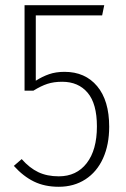

<svg xmlns="http://www.w3.org/2000/svg" viewBox="-20 -704 484 735"><path d="M371 -645H117V-395Q142 -411 168 -420Q194 -429 227 -429Q306 -429 352 -374Q398 -319 398 -219Q398 -150 374.5 -98Q351 -46 307 -17.5Q263 11 205 11Q151 11 110 -9Q69 -29 33 -69L63 -95Q93 -61 126.5 -45Q160 -29 205 -29Q273 -29 312 -79.5Q351 -130 351 -220Q351 -307 315.5 -349Q280 -391 218 -391Q186 -391 161.5 -383Q137 -375 108 -357H74V-684H379Z"/></svg>

Font: Fira Sans Condensed ExtraLight
Style: Regular
Weight: 275
Width: 3
Designer: Carrois Corporate & Edenspiekermann AG
Foundry: Carrois Corporate GbR & Edenspiekermann AG
Version: Version 4.203